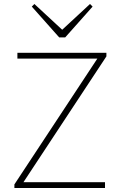

<svg xmlns="http://www.w3.org/2000/svg" viewBox="-20 -940 605 960"><path d="M52 -18 474 -658H512L90 -18ZM52 0V-18L78 -29H505V0ZM67 -647V-676H512V-658L485 -647ZM430 -920 443 -907 306 -753H276L139 -907L152 -920L301 -782H281Z"/></svg>

Font: Outfit Thin Thin
Style: Regular
Weight: 250
Version: Version 1.100;gftools[0.9.27]